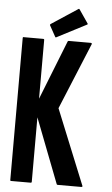

<svg xmlns="http://www.w3.org/2000/svg" viewBox="-65 -1070 652 1113"><g transform="rotate(5 260.5 -514.0)"><path d="M457 -2.9Q456.1 -2 455.1 -2Q454.1 -1 453.1 -1Q406.2 -1 313.5 -1Q312.5 -1 310.5 -2Q309.6 -2.9 308.6 -3.9Q259.8 -129.9 163.1 -380.9Q163.1 -255.9 163.1 -4.9Q163.1 -2.9 161.1 -1Q160.2 0 157.2 0Q119.1 0 43 0Q40 0 39.1 -1Q38.1 -2.9 38.1 -4.9Q38.1 -108.4 38.1 -315.4Q38.1 -487.3 38.1 -832Q38.1 -834 39.1 -835.9Q40 -837.9 43 -836.9Q81.1 -836.9 157.2 -836.9Q160.2 -836.9 161.1 -835.9Q163.1 -834 163.1 -832Q163.1 -717.8 163.1 -489.3Q208 -604.5 299.8 -835Q300.8 -836.9 301.8 -836.9Q302.7 -837.9 304.7 -837.9Q347.7 -837.9 434.6 -837.9Q436.5 -837.9 437.5 -836.9Q438.5 -836.9 439.5 -835Q439.5 -834 440.4 -832Q440.4 -831.1 439.5 -830.1Q386.7 -701.2 280.3 -444.3Q339.8 -297.9 458 -6.8Q458 -5.9 458 -5.9Q458 -4.9 458 -4.9Q457 -3.9 457 -2.9ZM189.5 -918.9Q189.5 -919.9 189.5 -920.9Q189.5 -921.9 189.5 -922.9Q190.4 -924.8 191.4 -925.8Q243.2 -960 345.7 -1027.3Q346.7 -1028.3 348.6 -1028.3Q348.6 -1028.3 349.6 -1028.3Q351.6 -1027.3 352.5 -1025.4Q370.1 -999 405.3 -948.2Q406.2 -947.3 406.2 -946.3Q406.2 -944.3 406.2 -944.3Q406.2 -943.4 405.3 -942.4Q404.3 -941.4 403.3 -941.4Q346.7 -912.1 231.4 -852.5Q231.4 -852.5 231.4 -852.5Q230.5 -851.6 229.5 -851.6Q228.5 -851.6 226.6 -852.5Q225.6 -853.5 224.6 -855.5Q212.9 -876 189.5 -918.9Z"/></g></svg>

Font: Typeface
Style: Regular
Weight: 400
Version: Version 1.0